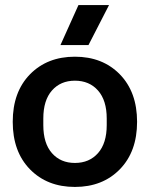

<svg xmlns="http://www.w3.org/2000/svg" viewBox="-20 -736 598 766"><path d="M458 -60.5Q389.2 9.8 278.8 9.8Q168.5 9.8 99.6 -60.5Q30.8 -130.9 30.8 -250Q30.8 -369.1 99.6 -439.5Q168.5 -509.8 278.8 -509.8Q389.2 -509.8 458 -439.5Q526.9 -369.1 526.9 -250Q526.9 -130.9 458 -60.5ZM152.8 -236.8Q152.8 -164.1 187.3 -125Q221.7 -85.9 278.8 -85.9Q336.4 -85.9 371.1 -125.2Q405.8 -164.6 405.8 -236.8V-263.2Q405.8 -335.4 371.1 -374.8Q336.4 -414.1 278.8 -414.1Q221.7 -414.1 187.3 -375Q152.8 -335.9 152.8 -263.2ZM221.2 -556.2 293 -715.8H415L333 -556.2Z"/></svg>

Font: TASA Orbiter Display SemiBold
Style: Regular
Weight: 600
Designer: Weizhong Zhang
Version: Version 1.000;Glyphs 3.1.2 (3151)